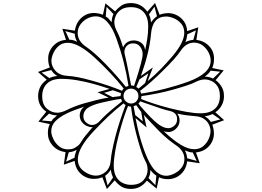

<svg xmlns="http://www.w3.org/2000/svg" viewBox="-20 -1273 1794 1315"><path d="M712 22 681 -59Q662 -52 650 -50Q638 -48 619 -48Q592 -48 564 -61.5Q536 -75 516 -102Q496 -129 491 -171L417 -145L429 -231Q373 -239 340.5 -276Q308 -313 308 -360V-365Q308 -397 321 -423L243 -440L297 -508Q272 -525 256.5 -551.5Q241 -578 241 -615Q241 -647 254.5 -675.5Q268 -704 300 -727L240 -780L321 -811Q314 -831 312 -843Q310 -855 310 -874Q310 -903 324.5 -930.5Q339 -958 366 -977.5Q393 -997 432 -1000L407 -1076L493 -1063Q501 -1118 537.5 -1151Q574 -1184 622 -1184Q654 -1184 685 -1172L702 -1250L769 -1195Q782 -1213 808 -1232.5Q834 -1252 877 -1252Q909 -1252 937.5 -1238.5Q966 -1225 989 -1193L1042 -1253L1073 -1172Q1103 -1183 1130 -1183H1137Q1166 -1182 1193.5 -1167.5Q1221 -1153 1240 -1126.5Q1259 -1100 1262 -1060L1338 -1086L1325 -1000Q1378 -993 1412 -957.5Q1446 -922 1446 -871Q1446 -839 1434 -807L1512 -791L1457 -724Q1481 -706 1497.5 -679.5Q1514 -653 1514 -615Q1514 -546 1455 -504L1515 -450L1434 -419Q1445 -388 1445 -361V-356Q1445 -327 1430.5 -299Q1416 -271 1388.5 -252Q1361 -233 1322 -229L1348 -155L1262 -168Q1257 -129 1237.5 -101.5Q1218 -74 1190 -60Q1162 -46 1133 -46H1128Q1096 -46 1069 -59L1053 19L986 -36Q967 -10 939.5 5.5Q912 21 877 21Q836 21 809.5 3.5Q783 -14 766 -38ZM433 -166 491 -193Q491 -204 494 -214Q497 -224 505 -247Q482 -233 451 -230ZM717 -3 754 -57Q743 -81 738 -111Q724 -85 700 -69ZM332 -442Q336 -449 340 -454.5Q344 -460 350 -464Q355 -468 360.5 -473Q366 -478 371 -483Q342 -483 316 -495L267 -448ZM446 -250Q456 -250 469.5 -252Q483 -254 498 -264L515 -276Q526 -284 540 -308Q554 -333 615 -403Q614 -403 612 -403Q610 -403 607 -402Q592 -402 573 -411Q554 -420 540 -438.5Q526 -457 526 -484Q526 -498 533 -513.5Q540 -529 556 -542Q490 -521 439.5 -497Q389 -473 360 -443.5Q331 -414 331 -374Q331 -351 345 -321.5Q359 -292 384.5 -271Q410 -250 446 -250ZM637 -70Q675 -70 705.5 -98Q736 -126 739 -179Q741 -205 748.5 -243Q756 -281 769 -333Q782 -384 800 -439.5Q818 -495 840 -554Q836 -556 832.5 -558.5Q829 -561 826 -565Q777 -527 726 -479.5Q675 -432 621 -374Q513 -259 513 -182Q513 -130 555 -100Q597 -70 637 -70ZM1044 -5 1051 -70Q1041 -76 1032 -84.5Q1023 -93 1010 -109Q1010 -76 997 -54ZM318 -738Q336 -748 372 -753Q362 -759 351.5 -768Q341 -777 331 -793L265 -776ZM373 -501Q401 -501 441 -521Q460 -531 489 -542.5Q518 -554 556 -565Q594 -576 636 -586.5Q678 -597 724 -605L648 -641L731 -664Q679 -682 621.5 -698Q564 -714 507 -723.5Q450 -733 401 -733Q335 -733 302 -700.5Q269 -668 269 -615Q269 -557 301 -529Q333 -501 373 -501ZM877 -7Q935 -7 963 -39Q991 -71 991 -111Q991 -126 987 -142Q983 -158 973 -175Q954 -209 924 -315Q909 -368 897 -425Q885 -482 877 -543Q864 -543 857 -547Q842 -512 825.5 -460Q809 -408 793.5 -349.5Q778 -291 768.5 -235.5Q759 -180 759 -139Q759 -91 776 -62Q793 -33 820 -20Q847 -7 877 -7ZM611 -417Q640 -417 667 -448Q680 -463 708 -489Q736 -515 781 -551L816 -579L809 -596Q793 -594 775.5 -591Q758 -588 731 -582L684 -572Q643 -563 616 -552Q589 -541 576 -530Q551 -508 551 -478Q551 -449 571 -433Q591 -417 611 -417ZM1119 -69Q1134 -69 1155 -76Q1176 -83 1196 -97.5Q1216 -112 1229.5 -133.5Q1243 -155 1243 -184Q1243 -239 1187 -277Q1159 -296 1130.5 -319.5Q1102 -343 1073 -372Q1015 -431 965 -486L984 -400L908 -465Q940 -298 992 -184Q1044 -69 1119 -69ZM751 -608 806 -615Q806 -626 809 -635L753 -655L693 -637ZM816 -651Q820 -660 827 -667Q785 -720 736 -772Q687 -824 631 -876Q518 -980 444 -980Q406 -980 381 -957.5Q356 -935 344 -906Q332 -877 332 -856Q332 -819 360.5 -787.5Q389 -756 446 -753Q472 -752 514 -744Q556 -736 612 -720Q725 -689 816 -651ZM958 -442 947 -507Q943 -511 939 -517Q935 -523 929 -531L913 -553Q904 -548 895 -546L906 -485ZM509 -987Q493 -1012 492 -1042L428 -1060L455 -1001Q473 -1001 486 -996.5Q499 -992 509 -987ZM877 -564Q901 -564 914.5 -580Q928 -596 928 -615Q928 -639 912.5 -652.5Q897 -666 877 -666Q857 -666 841.5 -652Q826 -638 826 -615Q826 -593 842 -578.5Q858 -564 877 -564ZM1327 -171 1300 -229Q1287 -229 1275 -232.5Q1263 -236 1246 -243Q1260 -217 1262 -189ZM1133 -395Q1154 -395 1174 -412Q1193 -428 1193 -457Q1193 -502 1143 -513Q1118 -518 1079 -531Q1040 -544 986 -563L940 -579L935 -571Q934 -568 928 -564L943 -545Q948 -540 952.5 -534Q957 -528 962 -523L982 -501Q1038 -440 1071.5 -417.5Q1105 -395 1133 -395ZM842 -678 860 -685Q847 -769 826.5 -849.5Q806 -930 778 -1007Q723 -1161 636 -1161Q606 -1161 577.5 -1146Q549 -1131 530.5 -1105Q512 -1079 512 -1047Q512 -992 568 -954Q596 -935 629.5 -905.5Q663 -876 703 -835Q782 -753 842 -678ZM1310 -251Q1347 -251 1371.5 -271.5Q1396 -292 1409 -321Q1422 -350 1422 -375Q1422 -396 1411.5 -419Q1401 -442 1376.5 -459Q1352 -476 1309 -478Q1282 -480 1253.5 -484Q1225 -488 1194 -495Q1210 -475 1210 -449Q1210 -424 1197.5 -406Q1185 -388 1168 -378.5Q1151 -369 1135 -369Q1121 -369 1114 -370.5Q1107 -372 1100 -375Q1165 -314 1216.5 -282.5Q1268 -251 1310 -251ZM929 -666 974 -704 996 -771 935 -729Q931 -719 924.5 -703.5Q918 -688 913 -677Q922 -673 929 -666ZM898 -684 914 -733Q934 -795 945.5 -838.5Q957 -882 957 -904Q957 -930 940 -953Q923 -976 891 -976Q865 -976 848.5 -959Q832 -942 832 -916Q832 -910 837 -890Q842 -870 849 -836L878 -688Q890 -688 898 -684ZM1354 -497Q1418 -497 1452 -528Q1486 -559 1486 -615Q1486 -658 1469 -683Q1452 -708 1428 -718.5Q1404 -729 1382 -729Q1353 -729 1316 -710Q1297 -700 1261 -688Q1225 -676 1172 -661Q1120 -646 1064 -634.5Q1008 -623 949 -615Q949 -606 946 -595Q980 -581 1031.5 -564Q1083 -547 1142 -532Q1201 -517 1256.5 -507Q1312 -497 1354 -497ZM1424 -438 1489 -455 1436 -492Q1411 -480 1382 -477Q1408 -462 1424 -438ZM745 -1121Q745 -1150 757 -1177L710 -1226L704 -1160Q711 -1156 716.5 -1152Q722 -1148 726 -1142Q730 -1137 735 -1131.5Q740 -1126 745 -1121ZM974 -929Q983 -971 989 -1009.5Q995 -1048 995 -1092Q995 -1156 964 -1190Q933 -1224 877 -1224Q835 -1224 810 -1207.5Q785 -1191 774 -1167Q763 -1143 763 -1120Q763 -1092 783 -1054Q793 -1035 803 -1008.5Q813 -982 823 -948Q832 -970 850.5 -983Q869 -996 897 -996Q925 -996 947.5 -980Q970 -964 974 -929ZM947 -632Q1032 -645 1112.5 -665.5Q1193 -686 1270 -714Q1423 -770 1423 -857Q1423 -886 1408 -914.5Q1393 -943 1367.5 -962Q1342 -981 1309 -981Q1255 -981 1218 -926Q1199 -898 1168.5 -864Q1138 -830 1094 -787Q1008 -702 940 -651ZM991 -717Q1037 -755 1079.5 -798.5Q1122 -842 1162 -889Q1242 -984 1242 -1048Q1242 -1088 1220 -1112.5Q1198 -1137 1169 -1148.5Q1140 -1160 1118 -1160Q1024 -1160 1014 -1039Q1004 -918 945 -753L1027 -811ZM1439 -735 1488 -782 1422 -789Q1415 -776 1404.5 -766.5Q1394 -757 1383 -748Q1414 -748 1439 -735ZM1015 -1120Q1031 -1144 1055 -1162L1038 -1227L1000 -1174Q1007 -1161 1009.5 -1150.5Q1012 -1140 1015 -1120ZM1249 -984Q1276 -998 1304 -1000L1322 -1065L1263 -1038Q1260 -1016 1257 -1005Q1254 -994 1249 -984Z"/></svg>

Font: Noto Nastaliq Urdu SemiBold
Style: Regular
Weight: 600
Version: Version 3.007